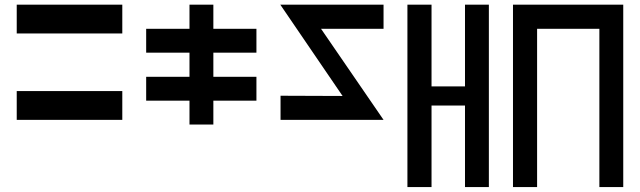

<svg xmlns="http://www.w3.org/2000/svg" viewBox="-20 -500 2671 801"><path d="M49.8 0Q49.8 -30.3 49.8 -120.1Q160.2 -120.1 490.2 -120.1Q490.2 -89.8 490.2 0Q379.9 0 49.8 0ZM49.8 -360.4Q49.8 -390.6 49.8 -480.5Q160.2 -480.5 490.2 -480.5Q490.2 -450.2 490.2 -360.4Q379.9 -360.4 49.8 -360.4Z M1049.8 -379.9Q990.2 -379.9 870.1 -379.9Q870.1 -413.1 870.1 -480.5Q836.9 -480.5 770.5 -480.5Q770.5 -446.3 770.5 -379.9Q710 -379.9 589.8 -379.9Q589.8 -346.7 589.8 -280.3Q650.4 -280.3 770.5 -280.3Q770.5 -247.1 770.5 -179.7Q710 -179.7 589.8 -179.7Q589.8 -146.5 589.8 -80.1Q650.4 -80.1 770.5 -80.1Q770.5 -46.9 770.5 19.5Q803.7 19.5 870.1 19.5Q870.1 -13.7 870.1 -80.1Q929.7 -80.1 1049.8 -80.1Q1049.8 -113.3 1049.8 -179.7Q990.2 -179.7 870.1 -179.7Q870.1 -212.9 870.1 -280.3Q929.7 -280.3 1049.8 -280.3Q1049.8 -313.5 1049.8 -379.9Z M1580.1 -480.5Q1580.1 -446.3 1580.1 -379.9Q1493.2 -379.9 1319.3 -379.9Q1406.2 -252.9 1580.1 0Q1436.5 0 1150.4 0Q1150.4 -33.2 1150.4 -100.6Q1236.3 -100.6 1409.2 -99.6Q1323.2 -226.6 1149.4 -480.5Q1293 -480.5 1580.1 -480.5Z M1679.7 -480.5Q1712.9 -480.5 1780.3 -480.5Q1780.3 -366.2 1780.3 -139.6Q1826.2 -139.6 1919.9 -139.6Q1919.9 -252.9 1919.9 -480.5Q1953.1 -480.5 2019.5 -480.5Q2019.5 -226.6 2019.5 280.3Q1986.3 280.3 1919.9 280.3Q1919.9 167 1919.9 -59.6Q1873 -59.6 1780.3 -59.6Q1780.3 53.7 1780.3 280.3Q1746.1 280.3 1679.7 280.3Q1679.7 26.4 1679.7 -480.5Z M2120.1 280.3Q2120.1 89.8 2120.1 -480.5Q2235.4 -480.5 2580.1 -480.5Q2580.1 -290 2580.1 280.3Q2555.7 280.3 2480.5 280.3Q2480.5 115.2 2480.5 -379.9Q2415 -379.9 2220.7 -379.9Q2220.7 -214.8 2220.7 280.3Q2195.3 280.3 2120.1 280.3Z"/></svg>

Font: Alibu-Mazigh Belqasem 1
Style: Bold
Weight: 400
Designer: Mazigh Mubarik Belqasem
Version: Version 1.0